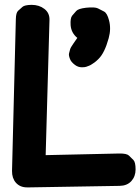

<svg xmlns="http://www.w3.org/2000/svg" viewBox="-20 -770 593 811"><path d="M104.5 21.5 485.4 15.1Q516.6 14.6 534.7 -4.9Q552.7 -24.9 552.7 -54.2Q552.7 -85 543.5 -94.2Q534.2 -103.5 524.7 -112.8Q515.1 -122.1 483.4 -121.6L172.9 -114.7L189 -685.5Q189.9 -715.3 167.5 -732.4Q145.5 -749.5 113.3 -749.5Q84 -749 75 -741Q65.9 -732.9 56.6 -724.6Q47.4 -716.3 46.9 -689L30.8 -48.3Q30.3 -17.6 46.9 1.5Q64.5 21.5 94.2 21.5ZM396.5 -521.5Q421.9 -546.4 439 -608.4Q450.2 -648.4 440.4 -684.6Q432.6 -714.4 419.7 -721.2Q406.7 -728 393.6 -734.6Q380.4 -741.2 343.3 -737.3Q310.5 -733.4 302 -723.6Q293.5 -713.9 284.9 -703.9Q276.4 -693.8 278.3 -663.6Q280.8 -630.9 306.6 -609.9Q298.8 -598.6 289.6 -585.4Q277.8 -568.8 275.9 -560.8Q273.9 -552.7 271.7 -544.7Q269.5 -536.6 275.4 -521.5Q279.8 -508.3 296.9 -495.6Q310.1 -485.8 325.7 -485.8Q338.9 -485.8 344.5 -488Q350.1 -490.2 355.7 -492.2Q361.3 -494.1 367.4 -498.3Q373.5 -502.4 379.4 -506.3Q385.3 -510.3 396.5 -521.5Z"/></svg>

Font: Comic Relief
Style: Bold
Weight: 700
Designer: Jeff Davis
Foundry: Loudifier
Version: Version 1.200; ttfautohint (v1.8.4.7-5d5b)